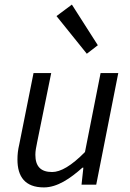

<svg xmlns="http://www.w3.org/2000/svg" viewBox="-20 -804 568 836"><path d="M226 -734 358 -570 406 -607 293 -784ZM399 0 495 -486H418L350 -142C291 -82 244 -55 207 -55C157 -55 134 -80 134 -130C134 -147 137 -161 142 -186L203 -486H126L64 -176C58 -150 56 -132 56 -109C56 -35 89 12 171 12C230 12 286 -27 339 -74H343L335 0Z"/></svg>

Font: Cambridge Sans Italic
Style: Regular
Weight: 400
Italic angle: -11°
Version: Version 2.000;PS 002.000;hotconv 1.0.88;makeotf.lib2.5.64775